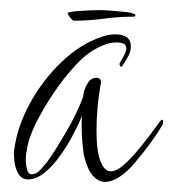

<svg xmlns="http://www.w3.org/2000/svg" viewBox="-20 -364 343 380"><path d="M36 -9Q23 -9 16.5 -20Q10 -31 8.5 -45Q7 -59 8 -67Q14 -113 39 -159Q64 -205 101.5 -241Q139 -277 181 -291Q189 -294 195.5 -295Q202 -296 208 -296Q239 -296 239 -272Q239 -260 231 -248L223 -235Q222 -232 220 -232Q218 -232 217 -235Q216 -238 218 -241Q220 -244 221.5 -247Q223 -250 225 -253Q230 -263 230 -268Q230 -275 224.5 -277.5Q219 -280 211 -280Q207 -280 202.5 -279.5Q198 -279 194 -278Q173 -271 157.5 -260Q142 -249 127 -232Q109 -213 88 -182.5Q67 -152 51.5 -121Q36 -90 33 -66Q31 -60 31 -47Q31 -38 33.5 -28.5Q36 -19 43 -19Q52 -19 60 -28Q68 -37 73 -43Q90 -67 111 -103Q132 -139 144 -171L146 -182Q148 -190 154 -200Q160 -210 171 -210Q180 -210 180 -200Q180 -199 179.5 -198Q179 -197 179 -196Q175 -173 173 -150.5Q171 -128 171 -105Q171 -64 179 -44.5Q187 -25 199 -25Q211 -25 225.5 -38Q240 -51 253.5 -67.5Q267 -84 274 -93L296 -123Q299 -127 301 -127Q303 -127 303 -124Q303 -119 301 -116Q291 -99 277.5 -80.5Q264 -62 247 -42Q234 -26 218 -15Q202 -4 188 -4Q175 -4 164 -16Q153 -28 146 -57Q144 -68 142.5 -89.5Q141 -111 142 -134Q136 -119 125 -98Q114 -77 99.5 -56.5Q85 -36 68.5 -22.5Q52 -9 36 -9ZM127 -323Q124 -323 119 -329Q114 -335 114 -338Q114 -339 115 -339Q120 -341 132.5 -342Q145 -343 158.5 -343.5Q172 -344 178 -344Q184 -344 198 -343Q212 -342 226.5 -340.5Q241 -339 246 -336Q248 -336 248 -334Q248 -331 244 -331Q215 -331 185.5 -327Q156 -323 127 -323Z"/></svg>

Font: Fuggles
Style: Regular
Weight: 400
Designer: Rob Leuschke
Foundry: Robert E. Leuschke
Version: Version 1.100; ttfautohint (v1.8.3)